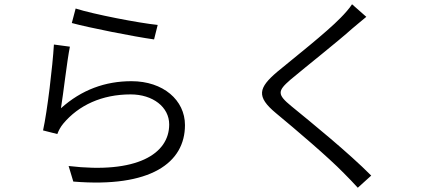

<svg xmlns="http://www.w3.org/2000/svg" viewBox="-20 -820 2040 901"><path d="M335 -780 317 -712C393 -691 609 -648 703 -635L720 -703C632 -712 419 -753 335 -780ZM308 -601 233 -611C227 -510 202 -298 182 -208L249 -191C255 -207 263 -223 277 -240C349 -326 458 -377 593 -377C697 -377 774 -318 774 -236C774 -97 621 -3 302 -41L324 32C687 62 848 -56 848 -233C848 -350 746 -439 597 -439C474 -439 363 -399 266 -312C277 -378 294 -531 308 -601Z M1699 -741 1632 -800C1621 -782 1597 -755 1578 -736C1511 -667 1357 -546 1281 -483C1193 -408 1181 -367 1275 -289C1368 -212 1521 -82 1593 -8C1617 16 1639 39 1659 61L1722 4C1615 -104 1440 -246 1347 -322C1280 -377 1282 -393 1343 -446C1418 -509 1564 -624 1633 -686C1649 -699 1679 -725 1699 -741Z"/></svg>

Font: ChiuKong Gothic MN Normal
Style: Regular
Weight: 350
Designer: Ryoko NISHIZUKA 西塚涼子 (kana, bopomofo & ideographs); Paul D. Hunt (Latin, Greek & Cyrillic); Sandoll Communications 산돌커뮤니
Foundry: Adobe
Version: Version 1.300